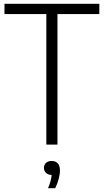

<svg xmlns="http://www.w3.org/2000/svg" viewBox="-20 -760 546 1009"><path d="M223.5 0V-686H3.5V-740H502V-686H282V0ZM295 135.5Q295 156 288.2 181.2Q281.5 206.5 270 229H232.5Q249 190 251.5 159.5Q233 159 222 148.8Q211 138.5 211 122Q211 106 221.8 96Q232.5 86 251.5 86Q272.5 86 283.8 98.5Q295 111 295 135.5Z"/></svg>

Font: Encode Sans Condensed Light
Style: Regular
Weight: 300
Width: 3
Designer: Multiple Designers
Foundry: Impallari Type
Version: Version 2.000